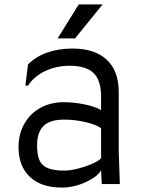

<svg xmlns="http://www.w3.org/2000/svg" viewBox="-20 -834 648 870"><path d="M269 -371Q314 -371 363 -361Q412 -351 438 -335V-397Q438 -470 404 -503Q370 -536 296 -536Q235 -536 184.5 -512Q134 -488 106 -445L95 -447L107 -542Q141 -577 193 -595.5Q245 -614 309 -614Q409 -614 463.5 -563.5Q518 -513 518 -417V-149L523 0H441L438 -63Q422 -33 368 -8.5Q314 16 261 16Q167 16 115.5 -32.5Q64 -81 64 -167Q64 -227 90.5 -273.5Q117 -320 163.5 -345.5Q210 -371 269 -371ZM272 -61Q310 -61 365.5 -79.5Q421 -98 438 -117V-253Q415 -270 366.5 -281Q318 -292 270 -292Q206 -292 177 -263Q148 -234 148 -176Q148 -132 159 -107.5Q170 -83 197 -72Q224 -61 272 -61ZM445 -814 320 -660H241L337 -814Z"/></svg>

Font: Farro Light
Style: Regular
Weight: 300
Designer: Aceler Chua
Foundry: Grayscale Limited
Version: Version 1.101